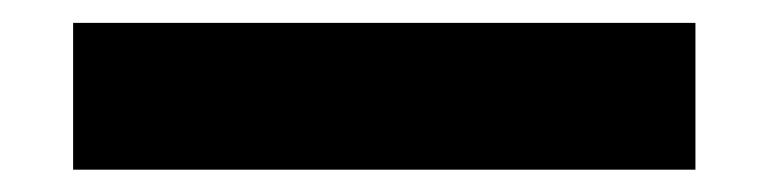

<svg xmlns="http://www.w3.org/2000/svg" viewBox="-20 -20 688 172"><path d="M45.5 132V0.5H603V132Z"/></svg>

Font: Encode Sans Semi Expanded
Style: Bold
Weight: 700
Width: 6
Designer: Multiple Designers
Foundry: Impallari Type
Version: Version 2.000